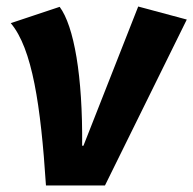

<svg xmlns="http://www.w3.org/2000/svg" viewBox="-20 -569 593 589"><path d="M302 0 553 -509 404 -549 236 -122H232C234 -336 207 -489 163 -548L13 -498C79 -420 105 -246 121 0Z"/></svg>

Font: Fira Sans OT
Style: Bold Italic
Weight: 700
Italic angle: -8°
Designer: Carrois Corporate & Edenspiekermann
Foundry: Carrois Corporate GbR & Edenspiekermann AG
Version: Version 2.001